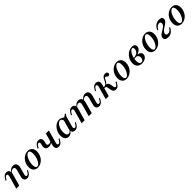

<svg xmlns="http://www.w3.org/2000/svg" viewBox="655 -2419 4419 4419"><g transform="rotate(-45 2864.5 -209.5)"><path d="M408.1 11.3Q371 11.3 349.2 -6Q327.4 -23.4 322.6 -54.8Q317.7 -86.3 329 -127.4L371 -279Q384.7 -328.2 374.2 -354Q363.7 -379.8 329.8 -379.8Q303.2 -379.8 280.2 -363.7Q257.3 -347.6 237.9 -315.3L233.1 -332.3Q260.5 -379.8 296 -403.6Q331.5 -427.4 375 -427.4Q437.1 -427.4 462.1 -383.9Q487.1 -340.3 466.1 -266.9L421.8 -106.5Q412.1 -73.4 418.5 -54.4Q425 -35.5 446 -35.5Q464.5 -35.5 480.2 -49.2Q496 -62.9 510.5 -90.3L525 -118.5H554.8L536.3 -84.7Q521 -54.8 502 -33.5Q483.1 -12.1 460.1 -0.4Q437.1 11.3 408.1 11.3ZM58.9 0 146 -309.7Q154.8 -342.7 148.8 -361.7Q142.7 -380.6 121 -380.6Q103.2 -380.6 87.5 -366.9Q71.8 -353.2 57.3 -325.8L41.9 -297.6H12.9L30.6 -331.5Q46.8 -361.3 65.3 -382.7Q83.9 -404 107.3 -415.7Q130.6 -427.4 158.9 -427.4Q196.8 -427.4 218.1 -410.1Q239.5 -392.7 244.8 -361.3Q250 -329.8 238.7 -288.7L157.3 0Z M756.5 11.3Q687.1 11.3 648.4 -31.5Q609.7 -74.2 609.7 -150Q609.7 -206.5 629 -256.5Q648.4 -306.5 682.7 -344.8Q716.9 -383.1 761.3 -405.2Q805.6 -427.4 854.8 -427.4Q925 -427.4 963.7 -384.7Q1002.4 -341.9 1002.4 -265.3Q1002.4 -209.7 983.1 -159.7Q963.7 -109.7 929.4 -71.4Q895.2 -33.1 850.4 -10.9Q805.6 11.3 756.5 11.3ZM762.1 -17.7Q783.1 -17.7 803.6 -33.5Q824.2 -49.2 842.3 -76.2Q860.5 -103.2 874.6 -138.3Q888.7 -173.4 896.4 -213.3Q904 -253.2 904 -293.5Q904 -345.2 890.3 -371.8Q876.6 -398.4 850.8 -398.4Q829 -398.4 808.5 -382.7Q787.9 -366.9 769.8 -339.9Q751.6 -312.9 737.5 -277.4Q723.4 -241.9 715.3 -202.4Q707.3 -162.9 707.3 -121.8Q707.3 -70.2 721.4 -44Q735.5 -17.7 762.1 -17.7Z M1436.3 11.3Q1398.4 11.3 1377 -6Q1355.6 -23.4 1350.8 -54.8Q1346 -86.3 1357.3 -127.4L1437.9 -416.1H1536.3L1450 -106.5Q1440.3 -73.4 1446.8 -54.4Q1453.2 -35.5 1475 -35.5Q1491.9 -35.5 1508.1 -49.2Q1524.2 -62.9 1538.7 -90.3L1554 -118.5H1583.1L1564.5 -84.7Q1549.2 -54.8 1530.6 -33.5Q1512.1 -12.1 1489.1 -0.4Q1466.1 11.3 1436.3 11.3ZM1275.8 -147.6Q1215.3 -147.6 1190.3 -185.9Q1165.3 -224.2 1183.1 -288.7L1189.5 -313.7Q1198.4 -346 1191.9 -363.3Q1185.5 -380.6 1163.7 -380.6Q1146 -380.6 1129.8 -366.9Q1113.7 -353.2 1099.2 -325.8L1084.7 -296.8H1054.8L1073.4 -331.5Q1088.7 -361.3 1107.7 -382.7Q1126.6 -404 1150 -415.7Q1173.4 -427.4 1201.6 -427.4Q1239.5 -427.4 1261.3 -410.9Q1283.1 -394.4 1288.7 -364.5Q1294.4 -334.7 1283.1 -295.2L1277.4 -275Q1265.3 -232.3 1276.2 -212.1Q1287.1 -191.9 1319.4 -191.9Q1339.5 -191.9 1358.5 -200.4Q1377.4 -208.9 1390.3 -225L1384.7 -193.5Q1363.7 -171 1335.9 -159.3Q1308.1 -147.6 1275.8 -147.6Z M1762.1 11.3Q1704.8 11.3 1671.8 -30.6Q1638.7 -72.6 1638.7 -143.5Q1638.7 -199.2 1658.1 -250Q1677.4 -300.8 1710.9 -340.7Q1744.4 -380.6 1787.1 -404Q1829.8 -427.4 1876.6 -427.4Q1915.3 -427.4 1950 -410.1Q1984.7 -392.7 2012.9 -360.5L1946 -316.1Q1941.9 -355.6 1924.6 -377Q1907.3 -398.4 1881.5 -398.4Q1854 -398.4 1828.2 -377.8Q1802.4 -357.3 1782.3 -322.2Q1762.1 -287.1 1750.4 -243.1Q1738.7 -199.2 1738.7 -152.4Q1738.7 -98.4 1756.5 -69.4Q1774.2 -40.3 1807.3 -40.3Q1830.6 -40.3 1850.8 -54.8Q1871 -69.4 1887.1 -98.4L1891.1 -82.3Q1869.4 -37.1 1836.7 -12.9Q1804 11.3 1762.1 11.3ZM1965.3 11.3Q1911.3 11.3 1889.9 -25.8Q1868.5 -62.9 1886.3 -127.4L1951.6 -361.3Q1986.3 -372.6 2016.1 -389.5Q2046 -406.5 2071 -429.8L2087.1 -407.3Q2075 -396.8 2066.5 -385.9Q2058.1 -375 2052 -361.3Q2046 -347.6 2041.1 -328.2L1979 -106.5Q1969.4 -72.6 1976.2 -54Q1983.1 -35.5 2004.8 -35.5Q2017.7 -35.5 2029 -42.7Q2040.3 -50 2050 -62.1Q2059.7 -74.2 2067.7 -90.3L2083.1 -118.5H2112.1L2091.9 -79.8Q2078.2 -53.2 2059.7 -32.3Q2041.1 -11.3 2018.1 0Q1995.2 11.3 1965.3 11.3Z M2753.2 11.3Q2715.3 11.3 2694 -6Q2672.6 -23.4 2667.3 -54.8Q2662.1 -86.3 2674.2 -127.4L2716.1 -279.8Q2729.8 -329 2720.2 -354.4Q2710.5 -379.8 2677.4 -379.8Q2651.6 -379.8 2628.6 -363.7Q2605.6 -347.6 2586.3 -315.3L2582.3 -333.1Q2608.1 -379.8 2643.1 -403.6Q2678.2 -427.4 2721 -427.4Q2762.1 -427.4 2786.7 -407.3Q2811.3 -387.1 2818.1 -351.2Q2825 -315.3 2811.3 -266.9L2766.1 -106.5Q2757.3 -72.6 2763.3 -54Q2769.4 -35.5 2791.1 -35.5Q2809.7 -35.5 2825.4 -49.2Q2841.1 -62.9 2854.8 -90.3L2870.2 -118.5H2899.2L2881.5 -84.7Q2866.1 -54.8 2847.2 -33.5Q2828.2 -12.1 2805.2 -0.4Q2782.3 11.3 2753.2 11.3ZM2187.1 0 2274.2 -309.7Q2283.1 -342.7 2277 -361.7Q2271 -380.6 2249.2 -380.6Q2232.3 -380.6 2216.1 -366.9Q2200 -353.2 2185.5 -325.8L2170.2 -297.6H2141.1L2158.9 -331.5Q2175 -361.3 2193.5 -382.7Q2212.1 -404 2235.5 -415.7Q2258.9 -427.4 2287.1 -427.4Q2325 -427.4 2346.4 -410.1Q2367.7 -392.7 2373 -361.3Q2378.2 -329.8 2366.9 -288.7L2285.5 0ZM2417.7 0 2496 -279.8Q2509.7 -329.8 2499.6 -354.8Q2489.5 -379.8 2457.3 -379.8Q2430.6 -379.8 2407.7 -363.7Q2384.7 -347.6 2365.3 -315.3L2361.3 -333.1Q2387.9 -379.8 2423 -403.6Q2458.1 -427.4 2500.8 -427.4Q2541.1 -427.4 2566.1 -407.7Q2591.1 -387.9 2597.6 -351.6Q2604 -315.3 2590.3 -266.9L2516.1 0Z M3296 11.3Q3255.6 11.3 3233.9 -10.9Q3212.1 -33.1 3204 -80.6L3195.2 -141.1Q3191.9 -164.5 3184.7 -177.4Q3177.4 -190.3 3166.5 -196Q3155.6 -201.6 3139.5 -201.6H3107.3L3112.9 -225.8H3140.3Q3174.2 -225.8 3195.2 -240.3Q3216.1 -254.8 3230.2 -277.8Q3244.4 -300.8 3256 -326.6Q3267.7 -352.4 3282.3 -375.4Q3296.8 -398.4 3318.5 -412.9Q3340.3 -427.4 3373.4 -427.4Q3404.8 -427.4 3422.2 -414.1Q3439.5 -400.8 3439.5 -376.6Q3439.5 -356.5 3427.4 -343.1Q3415.3 -329.8 3395.2 -329.8Q3382.3 -329.8 3373.4 -335.5Q3364.5 -341.1 3357.3 -348.8Q3350 -356.5 3342.7 -362.1Q3335.5 -367.7 3325.8 -367.7Q3310.5 -367.7 3300 -351.6Q3289.5 -335.5 3278.6 -312.1Q3267.7 -288.7 3251.2 -265.3Q3234.7 -241.9 3206.5 -226.6L3208.1 -234.7Q3246 -227.4 3264.9 -206.5Q3283.9 -185.5 3290.3 -141.1L3298.4 -87.1Q3303.2 -61.3 3311.7 -48.8Q3320.2 -36.3 3334.7 -36.3Q3350.8 -36.3 3364.5 -49.2Q3378.2 -62.1 3392.7 -90.3L3408.1 -118.5H3437.1L3412.9 -71.8Q3400 -47.6 3383.5 -28.6Q3366.9 -9.7 3345.6 0.8Q3324.2 11.3 3296 11.3ZM2971 0 3058.1 -309.7Q3067.7 -343.5 3060.9 -362.1Q3054 -380.6 3033.1 -380.6Q3015.3 -380.6 2999.6 -366.9Q2983.9 -353.2 2969.4 -325.8L2954 -297.6H2925L2942.7 -331.5Q2958.9 -361.3 2977.4 -382.7Q2996 -404 3019.4 -415.7Q3042.7 -427.4 3071 -427.4Q3125.8 -427.4 3147.2 -389.9Q3168.5 -352.4 3150.8 -288.7L3069.4 0Z M3648.4 11.3Q3579 11.3 3540.3 -31.5Q3501.6 -74.2 3501.6 -150Q3501.6 -206.5 3521 -256.5Q3540.3 -306.5 3574.6 -344.8Q3608.9 -383.1 3653.2 -405.2Q3697.6 -427.4 3746.8 -427.4Q3816.9 -427.4 3855.6 -384.7Q3894.4 -341.9 3894.4 -265.3Q3894.4 -209.7 3875 -159.7Q3855.6 -109.7 3821.4 -71.4Q3787.1 -33.1 3742.3 -10.9Q3697.6 11.3 3648.4 11.3ZM3654 -17.7Q3675 -17.7 3695.6 -33.5Q3716.1 -49.2 3734.3 -76.2Q3752.4 -103.2 3766.5 -138.3Q3780.6 -173.4 3788.3 -213.3Q3796 -253.2 3796 -293.5Q3796 -345.2 3782.3 -371.8Q3768.5 -398.4 3742.7 -398.4Q3721 -398.4 3700.4 -382.7Q3679.8 -366.9 3661.7 -339.9Q3643.5 -312.9 3629.4 -277.4Q3615.3 -241.9 3607.3 -202.4Q3599.2 -162.9 3599.2 -121.8Q3599.2 -70.2 3613.3 -44Q3627.4 -17.7 3654 -17.7Z M4148.4 11.3Q4073.4 11.3 4031 -31.5Q3988.7 -74.2 3988.7 -150Q3988.7 -204.8 4009.7 -254.8Q4030.6 -304.8 4066.5 -343.5Q4102.4 -382.3 4148.8 -404.8Q4195.2 -427.4 4245.2 -427.4Q4292.7 -427.4 4318.5 -406.9Q4344.4 -386.3 4344.4 -347.6Q4344.4 -303.2 4310.5 -267.7Q4276.6 -232.3 4218.1 -210.9Q4159.7 -189.5 4085.5 -188.7L4087.1 -212.9Q4141.9 -213.7 4180.6 -230.2Q4219.4 -246.8 4240.3 -277Q4261.3 -307.3 4261.3 -349.2Q4261.3 -374.2 4253.2 -386.3Q4245.2 -398.4 4228.2 -398.4Q4203.2 -398.4 4178.6 -374.2Q4154 -350 4133.5 -310.1Q4112.9 -270.2 4100.4 -221.8Q4087.9 -173.4 4087.9 -125.8Q4087.9 -74.2 4105.2 -45.6Q4122.6 -16.9 4153.2 -16.9Q4173.4 -16.9 4189.5 -29Q4205.6 -41.1 4214.9 -62.5Q4224.2 -83.9 4224.2 -109.7Q4224.2 -148.4 4202 -171.4Q4179.8 -194.4 4139.5 -196.8L4145.2 -208.9Q4199.2 -214.5 4237.9 -204.8Q4276.6 -195.2 4297.2 -173Q4317.7 -150.8 4317.7 -116.9Q4317.7 -81.5 4295.2 -52Q4272.6 -22.6 4234.3 -5.6Q4196 11.3 4148.4 11.3Z M4577.4 11.3Q4508.1 11.3 4469.4 -31.5Q4430.6 -74.2 4430.6 -150Q4430.6 -206.5 4450 -256.5Q4469.4 -306.5 4503.6 -344.8Q4537.9 -383.1 4582.3 -405.2Q4626.6 -427.4 4675.8 -427.4Q4746 -427.4 4784.7 -384.7Q4823.4 -341.9 4823.4 -265.3Q4823.4 -209.7 4804 -159.7Q4784.7 -109.7 4750.4 -71.4Q4716.1 -33.1 4671.4 -10.9Q4626.6 11.3 4577.4 11.3ZM4583.1 -17.7Q4604 -17.7 4624.6 -33.5Q4645.2 -49.2 4663.3 -76.2Q4681.5 -103.2 4695.6 -138.3Q4709.7 -173.4 4717.3 -213.3Q4725 -253.2 4725 -293.5Q4725 -345.2 4711.3 -371.8Q4697.6 -398.4 4671.8 -398.4Q4650 -398.4 4629.4 -382.7Q4608.9 -366.9 4590.7 -339.9Q4572.6 -312.9 4558.5 -277.4Q4544.4 -241.9 4536.3 -202.4Q4528.2 -162.9 4528.2 -121.8Q4528.2 -70.2 4542.3 -44Q4556.5 -17.7 4583.1 -17.7Z M5000 11.3Q4949.2 11.3 4920.6 -9.3Q4891.9 -29.8 4891.9 -66.9Q4891.9 -96.8 4908.5 -119.4Q4925 -141.9 4951.6 -160.5Q4978.2 -179 5007.3 -196Q5036.3 -212.9 5062.5 -231Q5088.7 -249.2 5105.2 -271.4Q5121.8 -293.5 5121.8 -321.8Q5121.8 -345.2 5109.3 -356Q5096.8 -366.9 5072.6 -366.9Q5039.5 -366.9 5011.3 -344.4Q4983.1 -321.8 4958.1 -276.6H4929.8Q4960.5 -350.8 5011.3 -389.1Q5062.1 -427.4 5129.8 -427.4Q5177.4 -427.4 5202.8 -409.3Q5228.2 -391.1 5228.2 -358.1Q5228.2 -329 5211.3 -306Q5194.4 -283.1 5168.5 -263.3Q5142.7 -243.5 5113.3 -225Q5083.9 -206.5 5057.7 -187.5Q5031.5 -168.5 5014.9 -146.4Q4998.4 -124.2 4998.4 -96.8Q4998.4 -74.2 5012.9 -62.1Q5027.4 -50 5054.8 -50Q5087.9 -50 5114.1 -69.4Q5140.3 -88.7 5162.9 -129H5191.1Q5161.3 -60.5 5112.9 -24.6Q5064.5 11.3 5000 11.3Z M5440.3 11.3Q5371 11.3 5332.3 -31.5Q5293.5 -74.2 5293.5 -150Q5293.5 -206.5 5312.9 -256.5Q5332.3 -306.5 5366.5 -344.8Q5400.8 -383.1 5445.2 -405.2Q5489.5 -427.4 5538.7 -427.4Q5608.9 -427.4 5647.6 -384.7Q5686.3 -341.9 5686.3 -265.3Q5686.3 -209.7 5666.9 -159.7Q5647.6 -109.7 5613.3 -71.4Q5579 -33.1 5534.3 -10.9Q5489.5 11.3 5440.3 11.3ZM5446 -17.7Q5466.9 -17.7 5487.5 -33.5Q5508.1 -49.2 5526.2 -76.2Q5544.4 -103.2 5558.5 -138.3Q5572.6 -173.4 5580.2 -213.3Q5587.9 -253.2 5587.9 -293.5Q5587.9 -345.2 5574.2 -371.8Q5560.5 -398.4 5534.7 -398.4Q5512.9 -398.4 5492.3 -382.7Q5471.8 -366.9 5453.6 -339.9Q5435.5 -312.9 5421.4 -277.4Q5407.3 -241.9 5399.2 -202.4Q5391.1 -162.9 5391.1 -121.8Q5391.1 -70.2 5405.2 -44Q5419.4 -17.7 5446 -17.7Z"/></g></svg>

Font: Playfair 5pt SemiExpanded Light SemiBold
Style: Italic
Weight: 600
Italic angle: -15.6°
Version: Version 2.001;gftools[0.9.30]